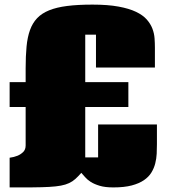

<svg xmlns="http://www.w3.org/2000/svg" viewBox="-20 -817 842 837"><path d="M539.6 -350.6H351.6V-130.9H407.7V-274.4H664.1V-188Q664.1 -168.5 663.1 -147Q662.1 -125.5 656.7 -104.5Q651.4 -83.5 639.9 -64.7Q628.4 -45.9 607.4 -31.5Q586.4 -17.1 554 -8.5Q521.5 0 474.1 0Q438 0 414.6 -7.1Q391.1 -14.2 375.7 -23.9Q360.4 -33.7 351.1 -44.7Q341.8 -55.7 334.5 -63.5Q320.8 -47.9 308.6 -36.9Q296.4 -25.9 281.2 -18.8Q266.1 -11.7 245.4 -7.8Q224.6 -3.9 194.3 -2.2Q164.1 -0.5 122.1 -0.2Q80.1 0 22 0V-129.4Q41 -131.8 56.6 -138.2Q69.8 -143.6 80.8 -154.1Q91.8 -164.6 91.8 -183.1V-350.6H22V-459H91.8V-519.5Q91.8 -572.3 95.7 -613.5Q99.6 -654.8 110.6 -685.5Q121.6 -716.3 141.6 -737.5Q161.6 -758.8 194.1 -772Q226.6 -785.2 272.9 -791Q319.3 -796.9 383.3 -796.9Q450.2 -796.9 496.6 -788.3Q543 -779.8 573 -765.4Q603 -751 619.6 -732.2Q636.2 -713.4 644.3 -692.4Q652.3 -671.4 653.8 -649.9Q655.3 -628.4 655.3 -608.9V-522.5H398.4V-666H351.6V-459H539.6Z"/></svg>

Font: Coda Caption ExtraBold
Style: Regular
Weight: 800
Designer: vernon adams
Foundry: vernon adams
Version: Version 1.002